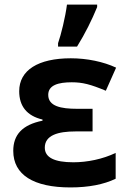

<svg xmlns="http://www.w3.org/2000/svg" viewBox="-20 -810 563 840"><path d="M234 -606H317C353 -664 382 -723 405 -779V-790H273C266 -735 247 -658 234 -621ZM288 10C368 10 434 -3 486 -28V-141C430 -114 362 -100 301 -100C218 -100 176 -121 176 -164C176 -219 235 -235 310 -235H385V-334H317C247 -334 191 -345 191 -395C191 -438 236 -450 294 -450C341 -450 376 -441 443 -413L488 -514C433 -540 360 -555 290 -555C147 -555 64 -503 64 -411C64 -345 98 -303 166 -287V-282C77 -264 38 -220 38 -150C38 -45 127 10 288 10Z"/></svg>

Font: Kathrein 75 Bold
Style: Regular
Weight: 700
Designer: Lazydogs Typefoundry, based on Open Sans by Ascender Corporation
Foundry: Lazydogs Typefoundry
Version: Version 1.003;PS 001.003;hotconv 1.0.88;makeotf.lib2.5.64775